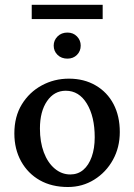

<svg xmlns="http://www.w3.org/2000/svg" viewBox="-20 -749 544 777"><path d="M254.9 7.8Q189.5 7.8 141.1 -19.5Q92.8 -46.9 65.4 -96.2Q38.1 -145.5 38.1 -209Q38.1 -277.3 68.4 -326.7Q98.6 -376 148.9 -403.3Q199.2 -430.7 258.8 -430.7Q320.3 -430.7 367.2 -403.3Q414.1 -376 439.5 -327.6Q464.8 -279.3 464.8 -214.8Q464.8 -152.3 437 -102.1Q409.2 -51.8 361.3 -22Q313.5 7.8 254.9 7.8ZM264.6 -43Q294.9 -43 316.9 -61.5Q338.9 -80.1 351.1 -114.3Q363.3 -148.4 363.3 -193.4Q363.3 -277.3 331.5 -329.6Q299.8 -381.8 246.1 -381.8Q199.2 -381.8 170.4 -339.8Q141.6 -297.9 141.6 -228.5Q141.6 -174.8 157.2 -132.8Q172.9 -90.8 201.2 -66.9Q229.5 -43 264.6 -43ZM252.9 -511.7Q228.5 -511.7 212.9 -526.9Q197.3 -542 197.3 -564.5Q197.3 -585.9 212.9 -601.6Q228.5 -617.2 252.9 -617.2Q276.4 -617.2 291.5 -601.6Q306.6 -585.9 306.6 -564.5Q306.6 -542 291.5 -526.9Q276.4 -511.7 252.9 -511.7ZM108.4 -729.5H395.5V-671.9H108.4Z"/></svg>

Font: Crimson Pro Medium
Style: Regular
Weight: 500
Designer: Jacques Le Bailly
Foundry: Baron von Fonthausen
Version: Version 1.003